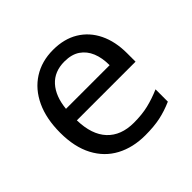

<svg xmlns="http://www.w3.org/2000/svg" viewBox="-142 -692 849 849"><g transform="rotate(-45 282.0 -268.0)"><path d="M292 -546Q361 -546 410.5 -516Q460 -486 486.5 -431.5Q513 -377 513 -304V-251H146Q148 -160 192.5 -112.5Q237 -65 317 -65Q368 -65 407.5 -74.5Q447 -84 489 -102V-25Q448 -7 408 1.5Q368 10 313 10Q237 10 178.5 -21Q120 -52 87.5 -113.5Q55 -175 55 -264Q55 -352 84.5 -415Q114 -478 167.5 -512Q221 -546 292 -546ZM291 -474Q228 -474 191.5 -433.5Q155 -393 148 -321H421Q421 -367 407 -401Q393 -435 364.5 -454.5Q336 -474 291 -474Z"/></g></svg>

Font: usinhala05
Style: Book
Weight: 400
Designer: Jelle Bosma - Monotype Design Team
Foundry: Monotype Imaging Inc.
Version: Version 2.003